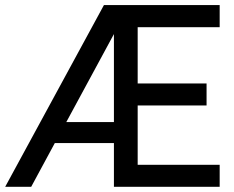

<svg xmlns="http://www.w3.org/2000/svg" viewBox="-30 -720 915 750"><path d="M828.1 -613.8H507.8V-394H776.9V-308.1H507.8V-76.2H828.1V9.8H415V-161.1H184.1L91.8 9.8H-9.8L376 -700.2H828.1ZM229 -243.2H415V-586.9Z"/></svg>

Font: D-DIN-PRO Medium
Style: Regular
Weight: 500
Designer: datto
Foundry: CyberFei
Version: Version 1.000;hotconv 1.0.109;makeotfexe 2.5.65596